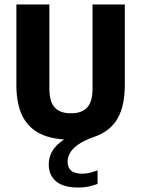

<svg xmlns="http://www.w3.org/2000/svg" viewBox="-20 -615 629 856"><path d="M392.5 -595H536.4V-236.8Q536.4 -142.5 503.9 -86.2Q471.3 -29.8 400.3 -4.9Q350.5 12.6 325.1 31.8Q299.6 51.1 290.6 70.1Q281.5 89.1 281.5 105.6Q281.5 132.6 297.2 145.9Q312.8 159.3 347.3 159.3Q362.3 159.3 378.9 155.6Q395.5 152 415 144.2V204.9Q395.8 212.3 375.1 216.7Q354.4 221.1 329.4 221.1Q262.7 221.1 230.1 193.6Q197.4 166.1 197.4 118.1Q197.4 89.6 209.7 65Q222 40.3 249.7 18.4Q277.4 -3.4 323.5 -23.2L321.7 7.7H296.3Q214 7.7 160.1 -18.4Q106.2 -44.5 79.6 -98.6Q53 -152.7 53 -236.8V-595H200.1V-219.9Q200.1 -162.6 223.5 -136.3Q246.9 -109.9 296.3 -109.9Q345.8 -109.9 369.2 -136.3Q392.5 -162.6 392.5 -219.9Z"/></svg>

Font: Encode Sans SC Condensed Thin
Style: Regular
Weight: 100
Width: 3
Designer: Multiple Designers
Foundry: Impallari Type
Version: Version 3.002